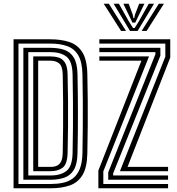

<svg xmlns="http://www.w3.org/2000/svg" viewBox="-20 -1011 950 1031"><path d="M52.8 0V-800H250Q308 -800 352.2 -785.5Q396.5 -771 422 -730.8Q447.5 -690.5 449 -613Q450.8 -538.2 451.2 -472.6Q451.8 -407 451.2 -338.9Q450.8 -270.8 449 -187.8Q447.5 -111.5 423 -71Q398.5 -30.5 354.6 -15.2Q310.8 0 251.5 0ZM79.2 -23H251.5Q285.8 -23 316.2 -29Q346.8 -35 370.2 -52.2Q393.8 -69.5 407.6 -102.2Q421.5 -135 422.8 -188.5Q424 -258.8 424.6 -327.4Q425.2 -396 424.8 -466.6Q424.2 -537.2 422.8 -612.2Q421.2 -679 399.9 -714.6Q378.5 -750.2 340.2 -763.6Q302 -777 250 -777H79.2ZM105.5 -45.8V-754.2H250Q294 -754.2 326.4 -742.9Q358.8 -731.5 376.9 -700.8Q395 -670 396.2 -612.2Q397.2 -552.8 397.9 -501.2Q398.5 -449.8 398.5 -400.8Q398.5 -351.8 398 -300.1Q397.5 -248.5 396.2 -188.5Q395 -129.2 376.2 -98.5Q357.5 -67.8 325.2 -56.8Q293 -45.8 251.5 -45.8ZM132 -68.8H251.5Q307.5 -68.8 337.9 -93.9Q368.2 -119 369.8 -189.5Q371.2 -262.5 371.8 -330.4Q372.2 -398.2 371.8 -467Q371.2 -535.8 369.8 -611.5Q368.2 -682.5 336.9 -706.9Q305.5 -731.2 250 -731.2H132ZM158.5 -91.8V-708.2H250Q273.8 -708.2 294.5 -702Q315.2 -695.8 328.8 -675Q342.2 -654.2 343 -610.5Q344.8 -536 345.4 -469Q346 -402 345.4 -334.6Q344.8 -267.2 343 -190.2Q341.5 -129.8 316.8 -110.8Q292 -91.8 251.5 -91.8ZM185 -114.8H251.5Q271 -114.8 285.5 -121.1Q300 -127.5 308.1 -144Q316.2 -160.5 316.8 -190.8Q318.2 -260.8 318.8 -329.8Q319.2 -398.8 318.8 -468.5Q318.2 -538.2 316.8 -610Q315.8 -655.2 298 -670.2Q280.2 -685.2 250 -685.2H185ZM624 -91.8 867.8 -707V-777H513.5V-800H894.2V-702L664.8 -114.8H882.5V-91.8ZM508.2 0V-95.2L739.5 -685.2H513.5V-708.2H780.2L534.8 -90.8V-23H882.5V0ZM561.2 -45.8V-85.8L814.5 -719.5V-731.2H513.5V-754.2H841.2V-712L587.5 -79.8V-68.8H882.5V-45.8ZM537 -990.8H564.5L656.8 -844.8H630.2ZM590.2 -990.8H618.5L671.2 -897.2L694.2 -860.8H703.2L726 -897L778.8 -990.8H807L719 -844.8H678.2ZM642.5 -990.8H671L692.5 -933.2L696.5 -913.8H700.8L705 -933.2L727.2 -990.8H755.5L720.5 -919L706.2 -889.5H691.2L677 -919ZM832.8 -990.8H860.2L767.2 -844.8H740.5Z"/></svg>

Font: Big Shoulders Inline Text Thin ExtraBold
Style: Regular
Weight: 800
Version: Version 2.002